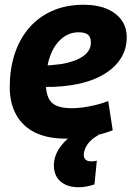

<svg xmlns="http://www.w3.org/2000/svg" viewBox="-20 -574 556 809"><path d="M146 -299Q166 -297 190.5 -299Q215 -301 238 -304Q297 -314 330 -337Q363 -360 363 -395Q363 -417 351 -427.5Q339 -438 311 -438Q272 -438 240.5 -412Q209 -386 191.5 -338.5Q174 -291 173 -226Q173 -186 184 -162Q195 -138 219.5 -128Q244 -118 283 -118Q302 -118 326 -121Q350 -124 378.5 -130.5Q407 -137 436 -148L455 -25Q409 -7 357 1.5Q305 10 255 10Q180 10 128 -15.5Q76 -41 48.5 -90Q21 -139 21 -207Q21 -281 41 -344Q61 -407 100.5 -454Q140 -501 198.5 -527.5Q257 -554 334 -554Q389 -554 429.5 -537Q470 -520 492 -489.5Q514 -459 514 -416Q514 -339 452 -285.5Q390 -232 280 -215Q240 -209 204.5 -208Q169 -207 137 -209ZM306 -21 395 -5Q364 12 348.5 34.5Q333 57 333 79Q333 92 341 99Q349 106 364 106Q372 106 378 105Q384 104 388 103L378 203Q363 208 346 211.5Q329 215 312 215Q278 215 254.5 203.5Q231 192 219 171.5Q207 151 207 124Q207 82 234 45Q261 8 306 -21Z"/></svg>

Font: Georama ExtraCondensed Thin
Style: Bold Italic
Weight: 700
Italic angle: -9°
Version: Version 1.001